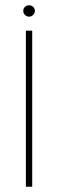

<svg xmlns="http://www.w3.org/2000/svg" viewBox="-20 -707 220 727"><path d="M78 0V-591H102V0ZM90 -644Q81 -644 74.5 -650.5Q68 -657 68 -666Q68 -675 74.5 -681Q81 -687 90 -687Q99 -687 105.5 -681Q112 -675 112 -666Q112 -657 105.5 -650.5Q99 -644 90 -644Z"/></svg>

Font: Alumni Sans Thin
Style: Regular
Weight: 100
Designer: Robert E. Leuschke
Foundry: Robert E. Leuschke
Version: Version 1.018